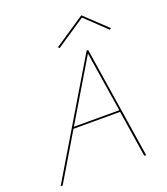

<svg xmlns="http://www.w3.org/2000/svg" viewBox="-153 -959 929 1065"><g transform="rotate(-20 312.0 -426.0)"><path d="M471 -275H196L32 0H20L413 -658H422L525 0H514ZM470 -285 414 -640 202 -285ZM574 -722 451 -839 277 -722 270 -730 452 -852 582 -729Z"/></g></svg>

Font: Ysabeau Hairline
Style: Italic
Weight: 100
Italic angle: -12°
Designer: Christian Thalmann (Catharsis Fonts)
Version: Version 0.003